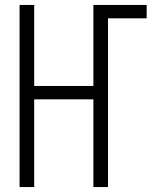

<svg xmlns="http://www.w3.org/2000/svg" viewBox="-20 -755 634 775"><path d="M59 0V-735H118V-408H357V-735H572V-681H416V0H357V-354H118V0Z"/></svg>

Font: Iosevka QP Light
Style: Regular
Weight: 300
Designer: Belleve Invis
Foundry: Belleve Invis
Version: Version 20.0.0; ttfautohint (v1.8.4)